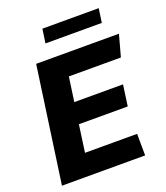

<svg xmlns="http://www.w3.org/2000/svg" viewBox="-154 -963 922 1068"><g transform="rotate(-20 307.0 -429.0)"><path d="M27 0 124 -686H614L579 -558H271L250.5 -413.5H539L521.5 -289H232.5L210 -128H518.5L519.5 0ZM211.5 -775 223.5 -858H557L545 -775Z"/></g></svg>

Font: Chivo Medium
Style: Italic
Weight: 500
Italic angle: -8.05°
Designer: Hector Gatti
Foundry: Omnibus-Type
Version: Version 2.002